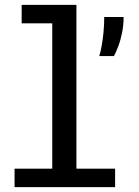

<svg xmlns="http://www.w3.org/2000/svg" viewBox="-20 -770 571 790"><path d="M39.9 0V-76.1H195V-673.9H69.1V-750H294.4V-76.1H453.6V0ZM388.5 -539.3Q393.9 -556.4 398.4 -581.7Q402.9 -606.9 405.9 -637.4Q408.9 -667.9 408.9 -700H488.6Q488.6 -665.5 482.2 -634.7Q475.9 -603.9 466.6 -579.5Q457.4 -555.1 448.8 -539.3Z"/></svg>

Font: Trispace Thin
Style: Regular
Weight: 100
Designer: Tyler Finck
Foundry: Etcetera Type Company
Version: Version 1.210